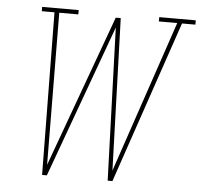

<svg xmlns="http://www.w3.org/2000/svg" viewBox="-52 -789 881 843"><g transform="rotate(5 388.5 -367.5)"><path d="M164 0 156 -716H100V-735H261V-716H177L182 -46L426 -716H448L470 -46L697 -716H616V-735H777V-716H718L474 0H453L430 -673L185 0Z"/></g></svg>

Font: Iosevka Etoile Thin
Style: Italic
Weight: 100
Italic angle: -9°
Designer: Belleve Invis
Foundry: Belleve Invis
Version: Version 22.1.2; ttfautohint (v1.8.4)